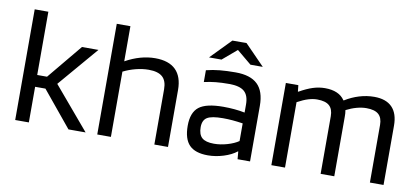

<svg xmlns="http://www.w3.org/2000/svg" viewBox="-66 -907 2472 1136"><g transform="rotate(10 1170.5 -339.0)"><path d="M148 -214V0H66V-665H148V-285H207L380 -494H479L274 -254L489 0H386L210 -214Z M641 0H559V-665H641V-454Q686 -479 730.5 -491.5Q775 -504 819 -504Q901 -504 942.5 -463Q984 -422 984 -342V0H902V-332Q902 -383 875.5 -406.5Q849 -430 793 -430Q756 -430 716.5 -420Q677 -410 641 -392Z M1224 8Q1148 8 1112.5 -28.5Q1077 -65 1077 -144Q1077 -224 1120 -257.5Q1163 -291 1266 -291Q1300 -291 1333 -288Q1366 -285 1395 -279V-327Q1395 -382 1367 -406Q1339 -430 1277 -430Q1231 -430 1196 -426.5Q1161 -423 1126 -415V-486Q1166 -496 1207.5 -500Q1249 -504 1302 -504Q1391 -504 1434 -462.5Q1477 -421 1477 -334V0H1402L1398 -46H1396Q1366 -22 1318.5 -7Q1271 8 1224 8ZM1275 -224Q1207 -224 1180.5 -207.5Q1154 -191 1154 -149Q1154 -105 1176 -85.5Q1198 -66 1248 -66Q1287 -66 1328 -78Q1369 -90 1395 -108V-214Q1362 -219 1333.5 -221.5Q1305 -224 1275 -224ZM1454 -564H1380L1292 -637L1206 -564H1131L1250 -686H1335Z M1687 0H1605V-494H1680L1684 -456H1687Q1731 -481 1767 -492.5Q1803 -504 1839 -504Q1881 -504 1911 -491Q1941 -478 1958 -452H1961Q2001 -477 2045.5 -490.5Q2090 -504 2135 -504Q2206 -504 2242.5 -466.5Q2279 -429 2279 -356V0H2197V-346Q2197 -389 2174 -409.5Q2151 -430 2101 -430Q2073 -430 2042 -421.5Q2011 -413 1980 -397Q1982 -387 1982.5 -377Q1983 -367 1983 -356V0H1901V-346Q1901 -389 1878 -409.5Q1855 -430 1805 -430Q1780 -430 1752 -421.5Q1724 -413 1687 -393Z"/></g></svg>

Font: Blinker
Style: Regular
Weight: 400
Designer: Juergen Huber
Foundry: supertype
Version: Version 1.017;hotconv 1.0.117;makeotfexe 2.5.65602